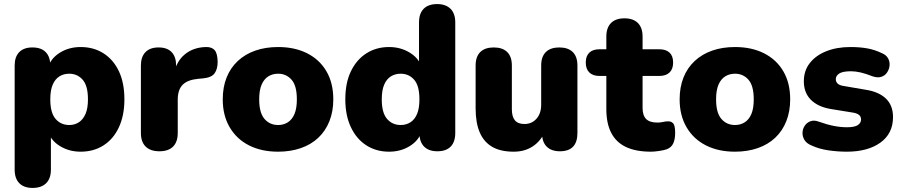

<svg xmlns="http://www.w3.org/2000/svg" viewBox="-20 -734 4427 943"><path d="M140 189Q98 189 75 166Q52 143 52 99V-412Q52 -455 74.5 -478Q97 -501 139 -501Q182 -501 204.5 -478Q227 -455 227 -412V-354L216 -403Q230 -448 274.5 -475.5Q319 -503 376 -503Q440 -503 488.5 -472Q537 -441 564 -384Q591 -327 591 -246Q591 -167 564 -109Q537 -51 488.5 -20Q440 11 376 11Q321 11 277 -15Q233 -41 218 -83H230V99Q230 143 206.5 166Q183 189 140 189ZM320 -120Q347 -120 367.5 -133.5Q388 -147 400 -174.5Q412 -202 412 -246Q412 -313 386 -342.5Q360 -372 320 -372Q293 -372 272 -359Q251 -346 239 -318.5Q227 -291 227 -246Q227 -180 253 -150Q279 -120 320 -120Z M763 9Q719 9 695.5 -14Q672 -37 672 -81V-412Q672 -455 694.5 -478Q717 -501 759 -501Q801 -501 823 -478Q845 -455 845 -412V-371H835Q845 -431 886.5 -466Q928 -501 990 -503Q1019 -504 1033.5 -488.5Q1048 -473 1049 -431Q1049 -395 1034 -374Q1019 -353 977 -349L954 -347Q901 -342 877 -317.5Q853 -293 853 -245V-81Q853 -37 830 -14Q807 9 763 9Z M1346 11Q1264 11 1203 -20Q1142 -51 1108 -109Q1074 -167 1074 -246Q1074 -306 1093 -353.5Q1112 -401 1148 -434.5Q1184 -468 1234 -485.5Q1284 -503 1346 -503Q1428 -503 1489 -472Q1550 -441 1583.5 -383.5Q1617 -326 1617 -246Q1617 -187 1598 -139Q1579 -91 1543.5 -57.5Q1508 -24 1457.5 -6.5Q1407 11 1346 11ZM1346 -120Q1373 -120 1394 -133.5Q1415 -147 1426.5 -174.5Q1438 -202 1438 -246Q1438 -313 1412 -342.5Q1386 -372 1346 -372Q1319 -372 1298 -359Q1277 -346 1265 -318.5Q1253 -291 1253 -246Q1253 -180 1279 -150Q1305 -120 1346 -120Z M1891 11Q1828 11 1779.5 -20Q1731 -51 1703.5 -109Q1676 -167 1676 -246Q1676 -327 1703.5 -384Q1731 -441 1779.5 -472Q1828 -503 1891 -503Q1946 -503 1990 -477Q2034 -451 2049 -410H2038V-624Q2038 -668 2061 -691Q2084 -714 2127 -714Q2169 -714 2192.5 -691Q2216 -668 2216 -624V-81Q2216 -37 2193.5 -14Q2171 9 2128 9Q2086 9 2063 -14Q2040 -37 2040 -81V-138L2051 -89Q2037 -44 1992.5 -16.5Q1948 11 1891 11ZM1948 -120Q1975 -120 1996 -133.5Q2017 -147 2028.5 -174.5Q2040 -202 2040 -246Q2040 -313 2014 -342.5Q1988 -372 1948 -372Q1921 -372 1900 -359Q1879 -346 1867 -318.5Q1855 -291 1855 -246Q1855 -180 1881 -150Q1907 -120 1948 -120Z M2503 11Q2439 11 2398 -12.5Q2357 -36 2336.5 -83Q2316 -130 2316 -202V-412Q2316 -456 2339 -478.5Q2362 -501 2405 -501Q2448 -501 2471 -478.5Q2494 -456 2494 -412V-197Q2494 -161 2509 -143Q2524 -125 2556 -125Q2592 -125 2615 -151Q2638 -177 2638 -220V-412Q2638 -456 2661 -478.5Q2684 -501 2727 -501Q2770 -501 2793 -478.5Q2816 -456 2816 -412V-81Q2816 9 2730 9Q2688 9 2665 -14Q2642 -37 2642 -81V-139L2658 -90Q2636 -41 2596.5 -15Q2557 11 2503 11Z M3178 11Q3103 11 3054.5 -12Q3006 -35 2982 -81.5Q2958 -128 2958 -198V-361H2924Q2892 -361 2874.5 -378Q2857 -395 2857 -427Q2857 -459 2874.5 -475.5Q2892 -492 2924 -492H2958V-554Q2958 -598 2981 -621Q3004 -644 3047 -644Q3090 -644 3113 -621Q3136 -598 3136 -554V-492H3218Q3251 -492 3268.5 -475.5Q3286 -459 3286 -427Q3286 -395 3268.5 -378Q3251 -361 3218 -361H3136V-204Q3136 -167 3153.5 -149.5Q3171 -132 3209 -132Q3223 -132 3236 -135Q3249 -138 3260 -138Q3276 -139 3286 -128.5Q3296 -118 3296 -81Q3296 -51 3287 -30.5Q3278 -10 3255 -1Q3241 4 3217 7.5Q3193 11 3178 11Z M3590 11Q3508 11 3447 -20Q3386 -51 3352 -109Q3318 -167 3318 -246Q3318 -306 3337 -353.5Q3356 -401 3392 -434.5Q3428 -468 3478 -485.5Q3528 -503 3590 -503Q3672 -503 3733 -472Q3794 -441 3827.5 -383.5Q3861 -326 3861 -246Q3861 -187 3842 -139Q3823 -91 3787.5 -57.5Q3752 -24 3701.5 -6.5Q3651 11 3590 11ZM3590 -120Q3617 -120 3638 -133.5Q3659 -147 3670.5 -174.5Q3682 -202 3682 -246Q3682 -313 3656 -342.5Q3630 -372 3590 -372Q3563 -372 3542 -359Q3521 -346 3509 -318.5Q3497 -291 3497 -246Q3497 -180 3523 -150Q3549 -120 3590 -120Z M4139 11Q4095 11 4049.5 4.5Q4004 -2 3967 -19Q3942 -29 3931.5 -46Q3921 -63 3921.5 -82Q3922 -101 3932.5 -116.5Q3943 -132 3960.5 -138.5Q3978 -145 4000 -137Q4042 -122 4075.5 -115.5Q4109 -109 4140 -109Q4177 -109 4193 -119.5Q4209 -130 4209 -147Q4209 -162 4198.5 -170Q4188 -178 4169 -181L4058 -199Q3996 -210 3962 -244.5Q3928 -279 3928 -335Q3928 -387 3957.5 -424.5Q3987 -462 4038.5 -482.5Q4090 -503 4157 -503Q4202 -503 4239 -496.5Q4276 -490 4311 -473Q4333 -464 4342 -447Q4351 -430 4349 -411.5Q4347 -393 4336.5 -377.5Q4326 -362 4308 -356.5Q4290 -351 4266 -359Q4233 -372 4207.5 -378Q4182 -384 4160 -384Q4119 -384 4102 -373Q4085 -362 4085 -345Q4085 -332 4094 -323.5Q4103 -315 4122 -312L4233 -293Q4297 -283 4331.5 -249.5Q4366 -216 4366 -159Q4366 -78 4304 -33.5Q4242 11 4139 11Z"/></svg>

Font: Nunito ExtraLight Black
Style: Regular
Weight: 900
Version: Version 3.602